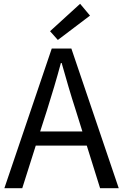

<svg xmlns="http://www.w3.org/2000/svg" viewBox="-20 -989 647 1009"><path d="M227 -410C253 -493 277 -572 300 -658H304C328 -573 351 -493 378 -410L413 -298H191ZM3 0H97L168 -224H436L506 0H604L355 -734H252ZM284 -779 453 -907 401 -969 243 -825Z"/></svg>

Font: Source Han Sans HK
Style: Regular
Weight: 400
Designer: Ryoko NISHIZUKA 西塚涼子 (kana, bopomofo & ideographs); Paul D. Hunt (Latin, Greek & Cyrillic); Sandoll Communications 산돌커뮤니
Foundry: Adobe
Version: Version 2.000;hotconv 1.0.107;makeotfexe 2.5.65593